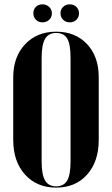

<svg xmlns="http://www.w3.org/2000/svg" viewBox="-20 -855 515 885"><path d="M175.8 -835Q193.8 -835 206.5 -823Q219.2 -811 219.2 -793.9Q219.2 -775.9 206.8 -763.9Q194.3 -752 175.8 -752Q157.2 -752 145.5 -763.9Q133.8 -775.9 133.8 -793.9Q133.8 -812 145.5 -823.5Q157.2 -835 175.8 -835ZM258.8 -793.9Q258.8 -811.5 271 -823.2Q283.2 -835 301.8 -835Q319.8 -835 332 -823.2Q344.2 -811.5 344.2 -793.9Q344.2 -775.4 332 -763.7Q319.8 -752 301.8 -752Q283.2 -752 271 -763.9Q258.8 -775.9 258.8 -793.9ZM41 -210V-499Q41 -592.8 95.7 -650.9Q150.4 -709 238.8 -709Q327.6 -709 381.3 -651.6Q435.1 -594.2 435.1 -499V-210Q435.1 -110.4 381.6 -50.3Q328.1 9.8 238.8 9.8Q149.4 9.8 95.2 -50.5Q41 -110.8 41 -210ZM171.9 -587.9V-110.8Q171.9 -50.3 187.7 -23.2Q203.6 3.9 238.8 3.9Q273.9 3.9 289.6 -22.7Q305.2 -49.3 305.2 -110.8V-587.9Q305.2 -650.9 290 -677Q274.9 -703.1 238.8 -703.1Q203.6 -703.1 187.7 -675.8Q171.9 -648.4 171.9 -587.9Z"/></svg>

Font: Moniqa Black Display
Style: Regular
Weight: 900
Designer: Rajesh Rajput
Foundry: Rajesh Rajput
Version: Version 1.000